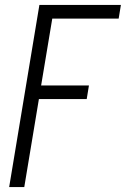

<svg xmlns="http://www.w3.org/2000/svg" viewBox="-20 -550 540 775"><path d="M17 205 139 -530H468L459 -475H191L146 -205H339L330 -150H137L78 205Z"/></svg>

Font: Iosevka Curly Slab LtObl
Style: Regular
Weight: 300
Italic angle: -9°
Monospace: yes
Designer: Belleve Invis
Foundry: Belleve Invis
Version: Version 11.0.0; ttfautohint (v1.8.3)